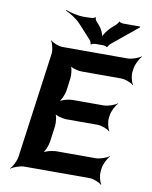

<svg xmlns="http://www.w3.org/2000/svg" viewBox="-101 -997 867 1097"><g transform="rotate(10 333.0 -448.5)"><path d="M540 -358 542 -373C545 -397 564 -434 578 -447L577 -449C562 -437 523 -423 499 -423H318C294 -423 253 -412 239 -399L240 -397C255 -409 272 -449 275 -473L284 -542C287 -566 282 -606 271 -618L268 -616C278 -603 317 -592 341 -592H570C594 -592 630 -578 641 -566L643 -568C633 -581 624 -618 627 -642L630 -661C633 -685 652 -722 666 -735L664 -737C649 -725 610 -711 586 -711H210C186 -711 151 -725 140 -737L138 -735C148 -722 157 -685 154 -661L70 -50C67 -26 48 11 34 24L35 26C50 14 89 0 113 0H490C514 0 549 14 560 26L563 24C553 11 544 -26 547 -50L549 -68C552 -92 571 -129 585 -142L584 -144C569 -132 530 -118 506 -118H276C252 -118 211 -107 197 -94L199 -92C214 -104 230 -144 233 -168L245 -258C248 -282 243 -322 232 -334L229 -332C239 -319 278 -308 302 -308H483C507 -308 543 -294 554 -282L556 -284C546 -297 537 -334 540 -358ZM394 -867 375 -889C371 -892 365 -906 368 -910L364 -911C362 -907 347 -903 341 -903L302 -902C265 -901 218 -913 193 -923L192 -919C216 -909 256 -885 279 -860L357 -775C359 -771 365 -758 363 -755L367 -753C369 -757 384 -761 389 -761H438C443 -761 456 -757 458 -754L461 -755C460 -758 471 -771 474 -774L625 -898L626 -903H525C520 -903 505 -907 505 -911L501 -909C503 -906 492 -892 488 -889L464 -868C446 -852 420 -817 418 -800H422C424 -817 408 -852 394 -867Z"/></g></svg>

Font: Asimov
Style: EdgeIt
Weight: 500
Designer: Google
Version: Version 2.000980: 2014